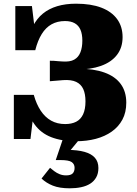

<svg xmlns="http://www.w3.org/2000/svg" viewBox="-20 -748 743 1040"><path d="M392 17Q314 17 257.5 -5Q201 -27 167 -74.5Q133 -122 119 -196L166 -169L145 5H55V-234H163Q177 -184 200.5 -148.5Q224 -113 257 -94.5Q290 -76 333 -76Q368 -76 392.5 -88.5Q417 -101 430 -128.5Q443 -156 443 -199Q443 -239 431 -265.5Q419 -292 392.5 -304.5Q366 -317 322 -314Q311 -313 298.5 -312Q286 -311 273.5 -310Q261 -309 250 -308V-419Q261 -419 272.5 -418.5Q284 -418 295.5 -416.5Q307 -415 318 -415Q359 -412 382 -425Q405 -438 415.5 -464.5Q426 -491 426 -528Q426 -563 416 -586.5Q406 -610 385 -622Q364 -634 332 -634Q291 -634 259.5 -616.5Q228 -599 206 -563.5Q184 -528 171 -476H63V-715H153L174 -541L127 -509Q137 -565 158.5 -606.5Q180 -648 212.5 -674.5Q245 -701 290 -714.5Q335 -728 392 -728Q473 -728 529 -706.5Q585 -685 614.5 -644.5Q644 -604 644 -547Q644 -490 613.5 -450.5Q583 -411 526.5 -391Q470 -371 391 -371L431 -403V-340L404 -376Q488 -376 546 -355Q604 -334 634 -293Q664 -252 664 -192Q664 -139 643 -100Q622 -61 585 -35Q548 -9 499 4Q450 17 392 17ZM420 -5 350 80 345 64Q400 64 437.5 74.5Q475 85 494 106.5Q513 128 513 162Q513 192 501 213Q489 234 468.5 247Q448 260 419.5 266Q391 272 358 272Q302 272 266 257.5Q230 243 205 219L251 161Q262 170 274.5 179.5Q287 189 303 195.5Q319 202 338 202Q363 202 373.5 191.5Q384 181 384 161Q384 141 368.5 130Q353 119 307 119H282L324 -5Z"/></svg>

Font: Roboto Serif ExtraBold
Style: Regular
Weight: 800
Designer: Greg Gazdowicz
Foundry: Commercial Type
Version: Version 1.008